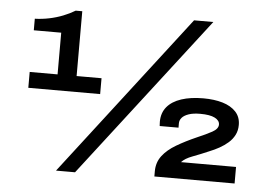

<svg xmlns="http://www.w3.org/2000/svg" viewBox="-51 -766 1163 844"><g transform="rotate(5 531.0 -343.5)"><path d="M225 12 772 -699H857L309 12ZM658 0V-23Q658 -62 680 -91Q702 -120 741 -143Q780 -166 830 -188Q868 -204 894.5 -218.5Q921 -233 921 -252Q921 -270 899.5 -281Q878 -292 835 -292Q804 -292 784 -285Q764 -278 754.5 -267Q745 -256 745 -242V-223H662Q662 -225 661.5 -230.5Q661 -236 661 -242Q661 -281 683 -307.5Q705 -334 746 -347.5Q787 -361 843 -361Q891 -361 928 -350Q965 -339 986.5 -316Q1008 -293 1008 -258Q1008 -233 998 -213.5Q988 -194 971 -179Q954 -164 932.5 -152Q911 -140 888 -131Q851 -115 817.5 -102.5Q784 -90 769 -73H1012V0ZM72 -340V-410H195V-594H74V-645Q106 -646 137.5 -652.5Q169 -659 198 -670.5Q227 -682 250 -696H279V-410H389V-340Z"/></g></svg>

Font: Archivo SemiBold Expanded SemiBold
Style: Regular
Weight: 600
Width: 7
Version: Version 2.001